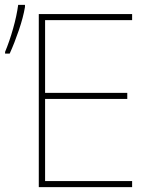

<svg xmlns="http://www.w3.org/2000/svg" viewBox="-20 -772 627 792"><path d="M140 0V-714H525V-689H166V-389H505V-364H166V-25H525V0ZM1 -558Q19 -601 34 -654Q49 -707 55 -752H83V-743Q76 -701 58 -648Q40 -595 20 -551H1Z"/></svg>

Font: Noto Sans UI Thin
Style: Regular
Weight: 250
Designer: Monotype Design Team
Foundry: Monotype Imaging Inc.
Version: Version 1.001